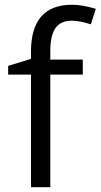

<svg xmlns="http://www.w3.org/2000/svg" viewBox="-20 -785 422 805"><path d="M327.1 -472.2H190.9V0H109.9V-472.2H14.2V-508.8L109.9 -538.1V-567.9Q109.9 -765.1 282.2 -765.1Q324.7 -765.1 381.8 -748L360.8 -683.1Q314 -698.2 280.8 -698.2Q234.9 -698.2 212.9 -667.7Q190.9 -637.2 190.9 -569.8V-535.2H327.1Z"/></svg>

Font: f0_44652 
Style: Regular
Weight: 400
Foundry: Ascender Corporation
Version: Version 1.10